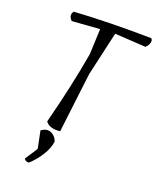

<svg xmlns="http://www.w3.org/2000/svg" viewBox="-173 -827 958 1173"><g transform="rotate(20 305.5 -240.5)"><path d="M291 -670 111 -657Q81 -687 103 -715Q321 -729 603 -725Q614 -717 610 -698.5Q606 -680 588 -663L387 -675L322 -389Q315 -328 298.5 -196Q282 -64 275 0Q204 7 180 -30Q247 -288 284 -505ZM183 148 160 36Q192 12 222 23.5Q252 35 265 70Q260 115 229 163.5Q198 212 161 245Q139 247 129 231Z"/></g></svg>

Font: Tillana
Style: Regular
Weight: 400
Designer: Lipi Raval (Devanagari, Latin), Jonny Pinhorn (Latin)
Foundry: Indian Type Foundry
Version: Version 2.002;PS 1.0;hotconv 1.0.79;makeotf.lib2.5.61930; tt